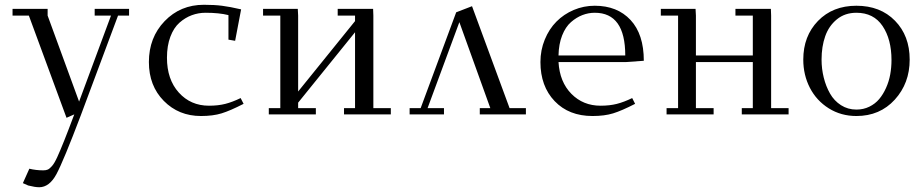

<svg xmlns="http://www.w3.org/2000/svg" viewBox="-20 -476 3845 799"><path d="M32.2 -411.1V-439H178.2V-411.1L309.1 -53.2L441.9 -411.1H374V-439H517.1V-411.1H471.2L315.9 4.9Q244.1 194.3 214.8 248.8Q185.5 303.2 143.1 303.2Q126 303.2 97.2 295.9L75.2 286.1L102.1 226.1Q129.9 232.9 160.2 232.9Q171.9 232.9 179.2 229.5Q186.5 226.1 196.5 214.8Q206.5 203.6 218.5 177.2Q230.5 150.9 247.1 109.4Q263.7 67.9 289.1 0L256.8 14.2L100.1 -411.1Z M599.6 -217.8Q599.6 -319.8 665 -387.9Q730.5 -456.1 828.6 -456.1Q872.6 -456.1 904.8 -451.9Q937 -447.8 983.4 -437L958.5 -306.2L930.7 -311V-413.1Q892.1 -422.9 835.4 -422.9Q805.7 -422.9 778.3 -412.8Q751 -402.8 727.1 -381.8Q703.1 -360.8 689 -323.2Q674.8 -285.6 674.8 -235.8Q674.8 -145.5 724.1 -90.8Q773.4 -36.1 849.6 -36.1Q887.7 -36.1 917.5 -43.7Q947.3 -51.3 981.4 -67.9L993.7 -43.9Q937.5 -15.1 901.9 -4.2Q866.2 6.8 816.4 6.8Q723.6 6.8 661.6 -56.2Q599.6 -119.1 599.6 -217.8Z M1074.7 -411.1V-439H1219.2L1220.7 -411.1V-95.2L1457.5 -388.2V-411.1H1385.3V-439H1532.7L1533.7 -411.1V-25.9H1606.4V0H1411.6V-25.9H1457.5V-341.8L1220.7 -48.8V-25.9H1294.4V0H1098.6V-25.9H1146.5V-411.1Z M1684.6 0V-25.9H1730.5L1878.4 -424.8L1944.3 -450.2L2100.6 -25.9H2168.5V0H1976.6V-25.9H2020.5L1891.6 -383.8L1759.3 -25.9H1827.6V0Z M2229 -217.8Q2229 -267.6 2247.1 -311.5Q2265.1 -355.5 2295.7 -386.2Q2326.2 -417 2367.7 -434.6Q2409.2 -452.1 2455.1 -452.1Q2548.8 -452.1 2604 -392.8Q2659.2 -333.5 2659.2 -223.1L2585.9 -217.8H2304.2Q2309.1 -134.8 2357.9 -85.4Q2406.7 -36.1 2479 -36.1Q2517.1 -36.1 2546.9 -43.7Q2576.7 -51.3 2610.8 -67.9L2623 -43.9Q2566.9 -15.1 2531.2 -4.2Q2495.6 6.8 2445.8 6.8Q2347.2 6.8 2288.1 -55.2Q2229 -117.2 2229 -217.8ZM2304.2 -245.1H2582Q2582 -422.9 2455.1 -422.9Q2428.7 -422.9 2403.8 -413.3Q2378.9 -403.8 2356.2 -384Q2333.5 -364.3 2319.3 -328.4Q2305.2 -292.5 2304.2 -245.1Z M2730 -411.1V-439H2874.5L2876 -411.1V-245.1H3112.8V-411.1H3040.5V-439H3188L3189 -411.1V-25.9H3261.7V0H3066.9V-25.9H3112.8V-217.8H2876V-25.9H2949.7V0H2753.9V-25.9H2801.8V-411.1Z M3322.8 -228Q3322.8 -325.7 3384 -388.9Q3445.3 -452.1 3543.9 -452.1Q3643.6 -452.1 3704.6 -389.6Q3765.6 -327.1 3765.6 -228Q3765.6 -129.4 3703.6 -61.3Q3641.6 6.8 3543.9 6.8Q3480 6.8 3429 -25.1Q3377.9 -57.1 3350.3 -110.6Q3322.8 -164.1 3322.8 -228ZM3398.9 -228Q3398.9 -189.5 3408 -153.1Q3417 -116.7 3434.1 -86.7Q3451.2 -56.6 3479.7 -38.3Q3508.3 -20 3543.9 -20Q3573.2 -20 3597.7 -32Q3622.1 -43.9 3638.7 -63.7Q3655.3 -83.5 3667.2 -110.1Q3679.2 -136.7 3684.6 -166Q3689.9 -195.3 3689.9 -226.1Q3689.9 -312.5 3652.8 -367.7Q3615.7 -422.9 3543.9 -422.9Q3496.1 -422.9 3462.6 -395.5Q3429.2 -368.2 3414.1 -325.2Q3398.9 -282.2 3398.9 -228Z"/></svg>

Font: Dehuti Alt
Style: Book
Weight: 400
Version: Version 1.2